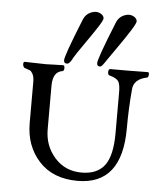

<svg xmlns="http://www.w3.org/2000/svg" viewBox="-51 -722 664 780"><g transform="rotate(5 281.5 -332.0)"><path d="M80 -204V-372Q80 -392 74 -403.5Q68 -415 62 -417.5Q56 -420 41 -425Q37 -426 34.5 -432Q32 -438 33 -444Q34 -450 39 -450Q55 -450 82 -449Q109 -448 126 -448Q138 -448 156 -449Q174 -450 195 -450Q201 -450 201 -439Q201 -428 195 -426Q156 -421 155 -365V-185Q155 -118 197.5 -70Q240 -22 307 -22Q371 -22 401 -62Q431 -102 431 -193V-350Q432 -393 422.5 -405.5Q413 -418 386 -425Q379 -427 379.5 -439Q380 -451 387 -451H459Q474 -451 499 -451.5Q524 -452 540 -452Q546 -452 545 -441.5Q544 -431 540 -430Q484 -419 482 -375Q475 -298 475 -217Q475 13 294 13Q193 13 136.5 -49Q80 -111 80 -204ZM369 -485Q353 -460 347 -458Q333 -456 332 -469Q329 -483 393 -641Q405 -671 438 -677Q451 -679 463 -672.5Q475 -666 477 -655Q478 -647 457.5 -614.5Q437 -582 407 -539.5Q377 -497 369 -485ZM234 -485Q222 -460 212 -458Q198 -456 197 -469Q194 -483 258 -641Q270 -671 303 -677Q316 -679 328 -672.5Q340 -666 342 -655Q343 -647 321 -613.5Q299 -580 270.5 -539.5Q242 -499 234 -485Z"/></g></svg>

Font: EB Garamond 12 All SC
Style: AllSC
Weight: 400
Version: Version 0.016 ; ttfautohint (v0.97) -l 8 -r 50 -G 200 -x 0 -